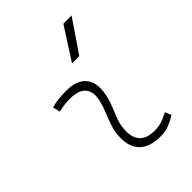

<svg xmlns="http://www.w3.org/2000/svg" viewBox="-227 -913 1040 1040"><g transform="rotate(-45 293.0 -392.5)"><path d="M495.1 -66.9 510.3 -31.2Q483.4 -14.2 453.9 -2.2Q424.3 9.8 385.7 9.8Q303.2 9.8 262.7 -31.7Q222.2 -73.2 227.1 -153.3Q229.5 -189.9 241.2 -224.4Q252.9 -258.8 266.6 -291.5Q280.3 -324.2 287.6 -355Q303.7 -417.5 276.6 -450Q249.5 -482.4 184.6 -482.4Q138.2 -482.4 95.2 -471.2L85 -513.7Q113.8 -522 142.6 -524.7Q171.4 -527.3 200.2 -527.3Q283.2 -527.3 318.6 -480.7Q354 -434.1 332 -345.2Q323.7 -310.5 310.8 -280.5Q297.9 -250.5 287.1 -221.2Q276.4 -191.9 273.9 -157.7Q265.6 -35.2 385.3 -35.2Q416 -35.2 439.5 -42.5Q462.9 -49.8 495.1 -66.9ZM326.2 -609.4 445.3 -794.9H508.3L381.8 -609.4Z"/></g></svg>

Font: Cascadia Mono ExtraLight
Style: Italic
Weight: 200
Italic angle: -10°
Monospace: yes
Designer: Aaron Bell
Foundry: Saja Typeworks
Version: Version 2404.023; ttfautohint (v1.8.4)